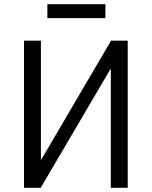

<svg xmlns="http://www.w3.org/2000/svg" viewBox="-20 -900 727 920"><path d="M95 0V-705H176V-122H170L512 -705H592V0H511V-584H518L175 0ZM207 -813V-880H485V-813Z"/></svg>

Font: Nunito Sans 7pt Condensed
Style: Regular
Weight: 400
Width: 3
Designer: Vernon Adams
Foundry: Vernon Adams
Version: Version 3.101;gftools[0.9.27]